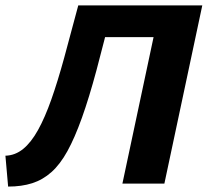

<svg xmlns="http://www.w3.org/2000/svg" viewBox="-30 -678 767 709"><path d="M0 11 -10 -103Q26 -104 55.5 -128Q85 -152 110.5 -198Q136 -244 159.5 -310.5Q183 -377 207 -464.5Q231 -552 259 -658H387Q354 -522 326.5 -419.5Q299 -317 272.5 -243Q246 -169 219 -120Q192 -71 160 -42.5Q128 -14 89 -1.5Q50 11 0 11ZM422 0 562 -658H717L577 0ZM305 -541 324 -658H641L616 -541Z"/></svg>

Font: Ysabeau Office ExtraBold
Style: Italic
Weight: 800
Italic angle: -12°
Designer: Christian Thalmann (Catharsis Fonts)
Version: Version 2.001;gftools[0.9.30]; featfreeze: tnum,lnum,ss02